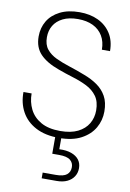

<svg xmlns="http://www.w3.org/2000/svg" viewBox="-103 -774 738 1091"><g transform="rotate(10 266.0 -228.5)"><path d="M274 12Q194 12 139 -17Q84 -46 56.5 -96.5Q29 -147 30 -210H77Q77 -161 97.5 -119.5Q118 -78 161.5 -53Q205 -28 273 -28Q335 -28 375 -48Q415 -68 435 -102Q455 -136 455 -178Q455 -229 432.5 -260Q410 -291 373 -309.5Q336 -328 291.5 -341.5Q247 -355 204 -371Q134 -396 97 -434.5Q60 -473 60 -536Q60 -586 83.5 -625.5Q107 -665 153.5 -688.5Q200 -712 266 -712Q327 -712 373.5 -690Q420 -668 447 -626Q474 -584 474 -524H427Q427 -570 407 -603.5Q387 -637 350.5 -654.5Q314 -672 264 -672Q212 -672 177 -654.5Q142 -637 124.5 -607.5Q107 -578 107 -540Q107 -497 128 -471Q149 -445 184 -428.5Q219 -412 263 -398Q307 -384 353 -366Q396 -350 429.5 -326.5Q463 -303 482.5 -268Q502 -233 502 -180Q502 -129 477 -85.5Q452 -42 401.5 -15Q351 12 274 12ZM217 255V222H292Q337 222 356 206.5Q375 191 375 163Q375 138 356 122.5Q337 107 292 107H252V-7H287V75Q328 73 357 83.5Q386 94 401 114Q416 134 416 162Q416 189 402.5 210Q389 231 364 243Q339 255 303 255Z"/></g></svg>

Font: DM Sans 36pt ExtraLight
Style: Regular
Weight: 250
Designer: Colophon Foundry, Jonny Pinhorn
Foundry: Colophon Foundry
Version: Version 4.004;gftools[0.9.30]